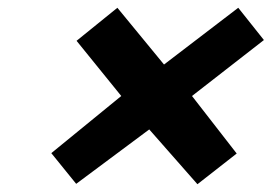

<svg xmlns="http://www.w3.org/2000/svg" viewBox="-20 -600 699 494"><path d="M292 -353 177 -495 282 -580 402 -434 593 -580 659 -497 474 -353 589 -205 488 -126 364 -267 176 -127 112 -206Z"/></svg>

Font: Passageway
Style: BdIt
Weight: 700
Foundry: Ascender Corporation
Version: Version 1.11